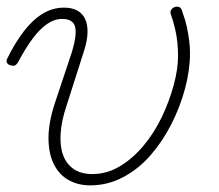

<svg xmlns="http://www.w3.org/2000/svg" viewBox="-36 -539 660 578"><path d="M236 19Q198 19 169.5 2.5Q141 -14 125.5 -46Q110 -78 110 -124Q110 -170 129 -228L181 -384Q196 -435 190 -458.5Q184 -482 151 -482Q128 -482 106 -467Q84 -452 62 -422.5Q40 -393 18 -351Q14 -345 10 -342.5Q6 -340 -3 -342Q-12 -344 -15 -350Q-18 -356 -14 -363Q9 -410 35.5 -444.5Q62 -479 92 -497.5Q122 -516 157 -516Q181 -516 197 -507Q213 -498 220.5 -481.5Q228 -465 227.5 -441.5Q227 -418 218 -389L165 -223Q149 -176 146.5 -137.5Q144 -99 154 -72Q164 -45 186 -30Q208 -15 242 -15Q286 -15 325 -38.5Q364 -62 396.5 -101Q429 -140 451.5 -187.5Q474 -235 487 -283Q500 -331 500 -371Q500 -391 498 -411Q496 -431 491 -452.5Q486 -474 478 -497Q476 -503 478.5 -508Q481 -513 486 -516Q491 -519 495 -519Q503 -519 507 -515.5Q511 -512 514 -500Q522 -479 526.5 -458Q531 -437 533.5 -417Q536 -397 536 -380Q536 -329 521.5 -274Q507 -219 480.5 -166.5Q454 -114 417.5 -72Q381 -30 334.5 -5.5Q288 19 236 19Z"/></svg>

Font: Playwrite BE VLG Thin
Style: Regular
Weight: 250
Designer: Veronika Burian, José Scaglione
Foundry: TypeTogether
Version: Version 1.002